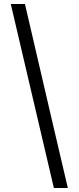

<svg xmlns="http://www.w3.org/2000/svg" viewBox="-20 -818 395 966"><path d="M251 127.9Q268.6 127.9 321.3 127.9Q266.6 -103.5 105.5 -797.9Q86.9 -797.9 34.2 -797.9Q87.9 -566.4 251 127.9Z"/></svg>

Font: TextaAlt
Style: Regular
Weight: 400
Designer: Daniel Hernandez & Miguel Hernandez
Version: Version 1.005;com.myfonts.easy.latinotype.texta.alt-regular.